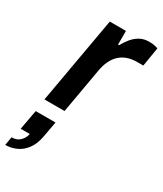

<svg xmlns="http://www.w3.org/2000/svg" viewBox="-250 -618 859 1009"><g transform="rotate(30 179.5 -114.0)"><path d="M19 0 112 -526H210V-443H216Q230 -468 247.5 -489.5Q265 -511 289 -524.5Q313 -538 346 -538Q364 -538 378 -535Q392 -532 399 -529L380 -414H342Q311 -414 285 -405Q259 -396 239.5 -378Q220 -360 207 -332.5Q194 -305 188 -268L141 0ZM-40 310 -31 259Q1 259 20 239.5Q39 220 43 196H-12L10 76H130L113 170Q104 220 80.5 251Q57 282 25.5 296Q-6 310 -40 310Z"/></g></svg>

Font: Archivo SemiBold SemiBold
Style: Italic
Weight: 600
Italic angle: -10°
Version: Version 2.001